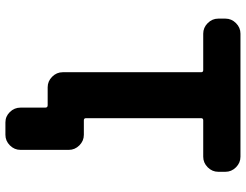

<svg xmlns="http://www.w3.org/2000/svg" viewBox="-122 -648 930 727"><g transform="rotate(90 343.5 -285.0)"><path d="M108 -589Q85 -589 68 -606Q51 -623 51 -646V-673Q51 -696 68 -713Q85 -730 108 -730H574Q597 -730 614 -713Q631 -696 631 -673V-646Q631 -623 614 -606Q597 -589 574 -589H436Q428 -589 428 -581V-145Q428 -137 436 -137H491Q514 -137 531 -120Q548 -103 548 -80V103Q548 126 531 143Q514 160 491 160H444Q421 160 404.5 143Q388 126 388 103V9Q388 0 379 0H374H311Q288 0 271 -17Q254 -34 254 -57V-581Q254 -589 246 -589Z"/></g></svg>

Font: Rounded Mplus 1c ExtraBold
Style: Regular
Weight: 800
Version: Version 1.059.20150529